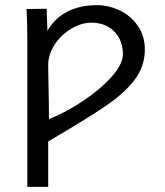

<svg xmlns="http://www.w3.org/2000/svg" viewBox="-20 -553 640 745"><path d="M83 -518 161 -519 164 -433Q191.5 -482 240.8 -507.5Q290 -533 356 -533Q401 -533 444 -512.8Q487 -492.5 514.5 -453.2Q542 -414 542 -361Q542 -295.5 502.2 -243.2Q462.5 -191 390.8 -142.2Q319 -93.5 167 -4V172H86V-403Q86 -461 83 -518ZM457 -344Q457 -376.5 442.8 -404.2Q428.5 -432 400.8 -448.5Q373 -465 335 -465Q296 -465 256.8 -441.8Q217.5 -418.5 192.2 -380.2Q167 -342 167 -300L168 -235.5Q170 -141.5 170 -91Q229 -113.5 296.8 -157.8Q364.5 -202 410.8 -252.5Q457 -303 457 -344Z"/></svg>

Font: JuliaMono
Style: Regular
Weight: 400
Monospace: yes
Designer: cormullion
Foundry: corm
Version: Version 0.055; ttfautohint (v1.8.4)